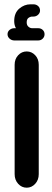

<svg xmlns="http://www.w3.org/2000/svg" viewBox="-20 -869 243 892"><path d="M54 -738Q46 -752 46 -771Q46 -809 69.5 -829Q93 -849 122 -849H135Q148 -849 157 -841Q166 -833 166 -820Q166 -809 157 -800.5Q148 -792 135 -792H130Q121 -792 112.5 -786Q104 -780 104 -765Q104 -752 112 -745Q120 -738 129 -738H157Q170 -738 178.5 -730Q187 -722 187 -710Q187 -698 178.5 -689.5Q170 -681 157 -681H47Q34 -681 24.5 -689.5Q15 -698 15 -710Q15 -722 24.5 -730Q34 -738 47 -738ZM48 -568Q48 -595 64.5 -612.5Q81 -630 104 -630Q127 -630 143.5 -612.5Q160 -595 160 -568V-60Q160 -33 143.5 -15Q127 3 104 3Q81 3 64.5 -15Q48 -33 48 -60Z"/></svg>

Font: Beiruti
Style: Bold
Weight: 700
Designer: Arlette Boutros
Foundry: Boutros
Version: Version 1.41